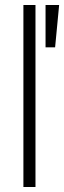

<svg xmlns="http://www.w3.org/2000/svg" viewBox="-20 -743 255 763"><path d="M73 0V-723H121V0ZM161 -555V-723H215L199 -555Z"/></svg>

Font: Archivo Thin
Style: Regular
Weight: 250
Designer: Hector Gatti
Foundry: Omnibus-Type
Version: Version 2.001